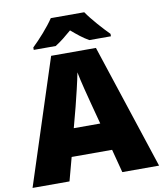

<svg xmlns="http://www.w3.org/2000/svg" viewBox="-98 -1006 922 1085"><g transform="rotate(-10 363.0 -463.5)"><path d="M460 -927H268C238 -881 180 -817 142 -781V-767H268C303 -789 328 -810 363 -840C398 -810 426 -787 461 -767H585V-781C551 -815 491 -881 460 -927ZM515 0H726L490 -717H233L0 0H212L248 -134H480ZM409 -409 440 -292H288L319 -409C331 -456 354 -550 363 -599C372 -550 399 -447 409 -409Z"/></g></svg>

Font: Noto Sans Myanmar UI Black
Style: Regular
Weight: 900
Designer: Monotype Design Team
Foundry: Monotype Imaging Inc.
Version: Version 2.103